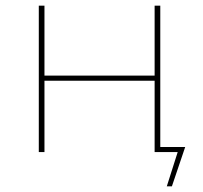

<svg xmlns="http://www.w3.org/2000/svg" viewBox="-20 -537 718 678"><path d="M569 121 610 -8 622 0H526V-18H634L587 121ZM117 0V-517H137V-270H526V-517H546V0H526V-252H137V0Z"/></svg>

Font: Montserrat Thin
Style: Regular
Weight: 100
Designer: Julieta Ulanovsky
Foundry: Julieta Ulanovsky
Version: Version 9.000